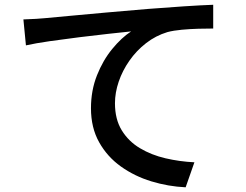

<svg xmlns="http://www.w3.org/2000/svg" viewBox="-20 -757 1040 813"><path d="M79.1 -674.8Q108.4 -675.8 133.1 -677.2Q157.7 -678.7 171.9 -680.2Q208.5 -683.6 275.9 -689.9Q343.3 -696.3 429.2 -703.9Q515.1 -711.4 606.9 -719.2Q687 -725.6 759 -730.2Q831.1 -734.9 882.8 -736.8V-636.2Q855.5 -636.2 820.1 -635.3Q784.7 -634.3 749.8 -631.1Q714.8 -627.9 689 -621.1Q639.2 -606 598.4 -574.2Q557.6 -542.5 528.1 -500.2Q498.5 -458 482.7 -411.4Q466.8 -364.7 466.8 -319.8Q466.8 -252 495.6 -205.1Q524.4 -158.2 572.8 -129.4Q621.1 -100.6 680.9 -86.7Q740.7 -72.8 803.2 -69.8L766.1 36.1Q692.4 32.7 621.1 11Q549.8 -10.7 491.9 -52Q434.1 -93.3 399.7 -154.8Q365.2 -216.3 365.2 -298.8Q365.2 -374 390.6 -438Q416 -502 455.3 -549.8Q494.6 -597.7 535.2 -624Q497.1 -620.1 439.2 -613.8Q381.3 -607.4 316.4 -599.4Q251.5 -591.3 191.7 -582.8Q131.8 -574.2 89.8 -564.9Z"/></svg>

Font: Source Han Sans CN Medium
Style: Regular
Weight: 500
Designer: Ryoko NISHIZUKA  (kana, bopomofo & ideographs); Paul D. Hunt (Latin, Greek & Cyrillic); Sandoll Communications , Soo-you
Foundry: Adobe
Version: Version 2.004;hotconv 1.0.118;makeotfexe 2.5.65603